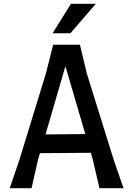

<svg xmlns="http://www.w3.org/2000/svg" viewBox="-20 -984 697 1004"><path d="M626 0H500L465 -150L455 -185L189 -183L179 -150L145 0H31L82 -150L220 -600L258 -750H398L434 -600L574 -150ZM426 -283 322 -638 218 -281ZM481 -964 348 -810H255L351 -964Z"/></svg>

Font: Farro
Style: Regular
Weight: 400
Designer: Aceler Chua
Foundry: Grayscale Limited
Version: Version 1.101